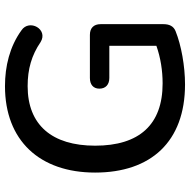

<svg xmlns="http://www.w3.org/2000/svg" viewBox="-16 -738 763 771"><g transform="rotate(-90 365.5 -352.5)"><path d="M412 9C485 9 569 -6 626 -29C646 -37 654 -54 654 -78V-330C654 -358 638 -373 611 -373H438C411 -373 395 -359 395 -335C395 -310 411 -295 438 -295H567V-106C519 -89 467 -81 416 -81C250 -81 166 -175 166 -352C166 -525 249 -623 405 -623C474 -623 529 -607 582 -571C634 -539 676 -617 629 -648C564 -695 485 -714 405 -714C187 -714 58 -575 58 -352C58 -128 182 9 412 9Z"/></g></svg>

Font: Nunito SemiBold
Style: Regular
Weight: 600
Designer: Vernon Adams
Foundry: Vernon Adams
Version: Version 3.602